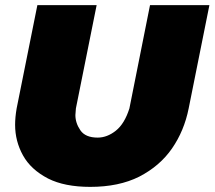

<svg xmlns="http://www.w3.org/2000/svg" viewBox="-20 -720 838 750"><path d="M332.5 10Q232.5 10 168 -22.5Q100.5 -57.5 69.8 -113Q39 -168.5 39 -232.5Q39 -261.5 45 -296.5L126 -700H357.5L276.5 -296.5L274.5 -270.5Q274.5 -239.5 294 -211Q313.5 -182.5 361.5 -182.5Q398.5 -182.5 432.5 -209.5Q466.5 -236.5 485.5 -296.5L566 -700H798L717 -296.5Q699.5 -209 652 -140.2Q604.5 -71.5 524 -30Q444.5 10 332.5 10Z"/></svg>

Font: Argentum Sans Black
Style: Italic
Weight: 900
Italic angle: -11°
Designer: Julieta Ulanovsky (font), Cristiano Sobral (main changes and remaster)
Foundry: Julieta Ulanovsky (font), Cristiano Sobral (main changes and remaster)
Version: Version 2.007;June 15, 2022;FontCreator 14.0.0.2814 64-bit; 